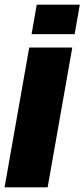

<svg xmlns="http://www.w3.org/2000/svg" viewBox="-30 -798 360 818"><path d="M-10.5 0 94.5 -595.5H278L173 0ZM126.5 -778H310L288 -652.5H104.5Z"/></svg>

Font: Anybody ExtraBold
Style: Italic
Weight: 800
Italic angle: -10°
Designer: Tyler Finck
Foundry: Etcetera Type Company
Version: Version 1.010; ttfautohint (v1.8.3) -l 8 -r 50 -G 200 -x 14 